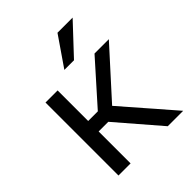

<svg xmlns="http://www.w3.org/2000/svg" viewBox="-206 -863 986 986"><g transform="rotate(-45 287.5 -370.0)"><path d="M80 0H168V-232H238L438 0H550L310 -276L540 -530H436L238 -308H168V-530H80ZM267 -580H337L487 -740H377Z"/></g></svg>

Font: Golos Text VF
Style: Regular
Weight: 400
Designer: A.Korolkova, Vitaly Kuzmin
Foundry: ParaType Ltd
Version: Version 2.005